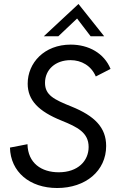

<svg xmlns="http://www.w3.org/2000/svg" viewBox="-20 -933 604 964"><path d="M267 11C410 11 513 -75 513 -200C513 -293 455 -351 339 -398C252 -433 206 -455 206 -517C206 -584 259 -631 334 -631C389 -631 438 -603 461 -549L535 -587C503 -666 425 -709 335 -709C202 -709 119 -617 119 -513C119 -430 173 -374 290 -327C369 -295 425 -267 425 -195C425 -125 371 -68 275 -68C188 -68 120 -114 118 -209L30 -192C33 -70 129 11 267 11ZM200 -751H273L367 -840L435 -751H503L374 -913Z"/></svg>

Font: HK Grotesk
Style: Italic
Weight: 400
Italic angle: -16°
Designer: Alfredo Marco Pradil
Foundry: Hanken Design Co.
Version: Version 3.001;FEAKit 1.0